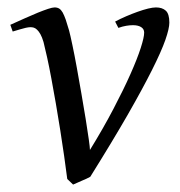

<svg xmlns="http://www.w3.org/2000/svg" viewBox="-20 -477 486 517"><path d="M436 -416Q436 -400.4 425.3 -369.6Q414.6 -338.9 389.6 -289.1Q364.7 -239.3 324 -168.2Q283.2 -97.2 223.1 -1Q218.8 1.5 212.9 4.2Q207 6.8 200.7 9.5Q194.3 12.2 188 15.1Q181.6 18.1 176.8 20L161.1 4.9Q157.7 -22.5 152.8 -56.4Q147.9 -90.3 142.3 -126.2Q136.7 -162.1 130.4 -198.2Q124 -234.4 118.2 -266.1Q112.3 -297.9 106.7 -323.2Q101.1 -348.6 97.2 -363.8Q93.3 -377 88.9 -384.8Q84.5 -392.6 79.8 -397Q75.2 -401.4 70.8 -402.6Q66.4 -403.8 62 -403.8Q57.1 -403.8 49.3 -402.1Q41.5 -400.4 33.7 -397.9Q24.9 -395.5 14.2 -392.1L7.8 -410.2Q28.3 -419.4 47.4 -428Q66.4 -436.5 82 -442.9Q97.7 -449.2 109.4 -453.1Q121.1 -457 127 -457Q134.3 -457 139.4 -453.9Q144.5 -450.7 148.7 -443.4Q152.8 -436 157 -424.1Q161.1 -412.1 166 -395Q169.4 -382.3 175 -355.5Q180.7 -328.6 186.8 -294.9Q192.9 -261.2 199.2 -224.9Q205.6 -188.5 210.7 -156.7Q215.8 -125 219 -102.3Q222.2 -79.6 222.2 -73.2Q258.3 -131.8 285.6 -184.1Q313 -236.3 331.3 -277.6Q349.6 -318.8 358.9 -347.7Q368.2 -376.5 368.2 -389.2Q368.2 -398.9 359.9 -404.1Q351.6 -409.2 337.9 -409.2Q329.6 -409.2 319.6 -407.5Q309.6 -405.8 298.8 -401.9L290 -418.9Q303.7 -426.3 319.6 -433.1Q335.4 -439.9 350.6 -445.3Q365.7 -450.7 378.7 -453.9Q391.6 -457 399.9 -457Q417 -457 426.5 -448.2Q436 -439.5 436 -416Z"/></svg>

Font: Gentium Plus Viet
Style: Italic
Weight: 400
Italic angle: -8°
Designer: J. Victor Gaultney, Annie Olsen, Iska Routamaa, Becca Hirsbrunner
Foundry: SIL International
Version: Version 5.000